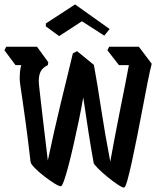

<svg xmlns="http://www.w3.org/2000/svg" viewBox="-38 -850 714 867"><path d="M522 -3Q514 -3 493 -17Q472 -31 447.5 -51Q423 -71 405 -89Q387 -107 385 -114Q373 -180 362 -250.5Q351 -321 338 -410Q329 -359 317.5 -303.5Q306 -248 294 -195.5Q282 -143 271 -101Q260 -59 251 -34Q242 -9 237 -9Q228 -9 206.5 -22.5Q185 -36 160.5 -55Q136 -74 118.5 -92Q101 -110 100 -119Q87 -231 77.5 -299.5Q68 -368 62.5 -406Q57 -444 54 -463Q51 -482 51 -494Q51 -534 58 -556H32L-18 -623L-10 -639H129L180 -569L178 -556Q155 -545 146 -528Q137 -511 137 -482Q137 -479 138.5 -463Q140 -447 144.5 -408.5Q149 -370 157 -301.5Q165 -233 178 -125Q190 -183 205 -249.5Q220 -316 236 -382.5Q252 -449 266.5 -507.5Q281 -566 291 -609L310 -619L386 -557Q401 -475 418.5 -360Q436 -245 460 -120Q467 -160 478 -218Q489 -276 501.5 -339Q514 -402 525.5 -459.5Q537 -517 544 -556H499L447 -623L455 -639H589L647 -562Q639 -531 628.5 -478Q618 -425 606 -361.5Q594 -298 581.5 -235Q569 -172 557.5 -119.5Q546 -67 537 -35Q528 -3 522 -3ZM169 -744 301 -830 457 -719 433 -689 332 -754 229 -687 169 -731Z"/></svg>

Font: Jaini Purva
Style: Regular
Weight: 400
Designer: Maithili Shingre, Girish Dalvi (Devanagari), Taresh Vohra (Latin)
Foundry: Ek Type
Version: Version 2.000; ttfautohint (v1.8.4.7-5d5b)